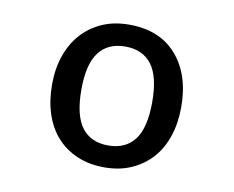

<svg xmlns="http://www.w3.org/2000/svg" viewBox="-57 -823 714 587"><g transform="rotate(10 300.0 -529.5)"><path d="M410 -530Q410 -609 382 -646Q354 -683 300 -683Q246 -683 218 -646Q190 -609 190 -530Q190 -450 218 -413Q246 -376 300 -376Q354 -376 382 -413Q410 -450 410 -530ZM99 -530Q99 -579 113 -619.5Q127 -660 153 -689Q179 -718 216 -734.5Q253 -751 300 -751Q395 -751 447.5 -691Q500 -631 500 -530Q500 -481 486.5 -440Q473 -399 447 -370Q421 -341 384 -324.5Q347 -308 300 -308Q253 -308 215.5 -324Q178 -340 152 -369Q126 -398 112.5 -439Q99 -480 99 -530Z"/></g></svg>

Font: Feura Sans
Style: Regular
Weight: 400
Designer: Carrois Corporate & Edenspiekermann
Foundry: Carrois Corporate GbR & Edenspiekermann AG
Version: Version 1.001